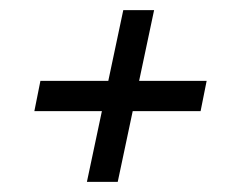

<svg xmlns="http://www.w3.org/2000/svg" viewBox="-20 -546 473 380"><path d="M285 -526 213 -186H152L224 -526ZM60 -386H389L377 -326H48Z"/></svg>

Font: Emberly Black
Style: Italic
Weight: 900
Italic angle: -12°
Designer: Rajesh Rajput
Foundry: Rajesh Rajput
Version: Version 1.000